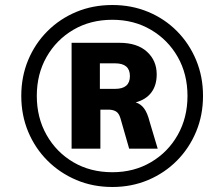

<svg xmlns="http://www.w3.org/2000/svg" viewBox="-20 -736 855 767"><path d="M429 11Q351 11 285 -17Q219 -45 169.5 -94.5Q120 -144 92.5 -210Q65 -276 65 -353Q65 -430 92.5 -496Q120 -562 169.5 -611.5Q219 -661 285 -688.5Q351 -716 429 -716Q506 -716 572 -688.5Q638 -661 687 -611.5Q736 -562 763.5 -496Q791 -430 791 -353Q791 -276 763.5 -210Q736 -144 687 -94.5Q638 -45 572 -17Q506 11 429 11ZM429 -48Q515 -48 583 -88Q651 -128 690 -197Q729 -266 729 -353Q729 -440 690 -508.5Q651 -577 583 -617Q515 -657 429 -657Q341 -657 273 -617Q205 -577 166 -508.5Q127 -440 127 -353Q127 -266 166 -197Q205 -128 273 -88Q341 -48 429 -48ZM266 -142V-565H457Q528 -565 567 -529.5Q606 -494 606 -439Q606 -395 584.5 -366.5Q563 -338 522 -327Q542 -321 555.5 -303Q569 -285 578 -249L610 -142H496L461 -264Q455 -284 443 -291Q431 -298 413 -298H381V-142ZM379 -381H440Q499 -381 499 -432Q499 -483 440 -483H379Z"/></svg>

Font: Winston
Style: Bold Italic
Weight: 700
Italic angle: -9°
Designer: Original fonts by Vernon Adams / Changes by Cristiano Sobral
Foundry: Original fonts by Vernon Adams / Changes by Cristiano Sobral
Version: Version 2.503;July 17, 2020;FontCreator 13.0.0.2655 64-bit